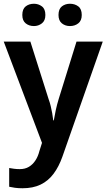

<svg xmlns="http://www.w3.org/2000/svg" viewBox="-20 -764 568 1024"><path d="M0 -542H142L239 -236Q246 -217 250.5 -198Q255 -179 258.5 -160Q262 -141 264 -122H267Q271 -147 277.5 -177Q284 -207 293 -236L388 -542H528L313 71Q294 125 265.5 163Q237 201 196.5 220.5Q156 240 100 240Q77 240 59.5 237.5Q42 235 29 232V132Q39 134 54 136Q69 138 85 138Q114 138 134.5 125.5Q155 113 169 91.5Q183 70 190 42L204 -2ZM99 -684Q99 -716 117 -730Q135 -744 161 -744Q185 -744 203.5 -730Q222 -716 222 -684Q222 -654 203.5 -639.5Q185 -625 161 -625Q135 -625 117 -639.5Q99 -654 99 -684ZM292 -684Q292 -716 310 -730Q328 -744 353 -744Q379 -744 397.5 -730Q416 -716 416 -684Q416 -654 397.5 -639.5Q379 -625 353 -625Q328 -625 310 -639.5Q292 -654 292 -684Z"/></svg>

Font: Noto Sans Display SemiBold
Style: Regular
Weight: 600
Designer: Monotype Design Team
Foundry: Monotype Imaging Inc.
Version: Version 2.003